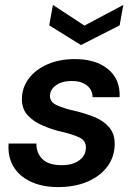

<svg xmlns="http://www.w3.org/2000/svg" viewBox="-20 -748 537 780"><path d="M216 12Q151 12 104 -10.5Q57 -33 34 -72.5Q11 -112 15 -165H128Q127 -127 152 -102Q177 -77 231 -77Q276 -77 302.5 -97Q329 -117 329 -149Q329 -177 302.5 -189.5Q276 -202 234 -212Q214 -216 194.5 -222.5Q175 -229 156 -237Q119 -252 94 -278Q69 -304 69 -345Q69 -392 97 -429Q125 -466 173.5 -487Q222 -508 284 -508Q369 -508 419 -467Q469 -426 466 -353H356Q356 -383 333 -401Q310 -419 272 -419Q232 -419 207.5 -401.5Q183 -384 183 -358Q183 -334 210 -321Q237 -308 282 -298Q325 -288 362.5 -273Q400 -258 423 -231.5Q446 -205 446 -164Q446 -112 417 -72.5Q388 -33 336.5 -10.5Q285 12 216 12ZM309 -565 180 -645 195 -728 323 -644 481 -728 466 -645Z"/></svg>

Font: Rethink Sans SemiBold
Style: Italic
Weight: 600
Italic angle: -10°
Designer: The Rethink Sans project authors (Hans Thiessen). DM Sans designed by Colophon Foundry.
Foundry: Rethink Communications LLC
Version: Version 1.001